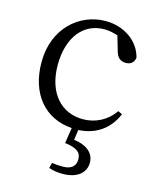

<svg xmlns="http://www.w3.org/2000/svg" viewBox="-115 -608 758 926"><g transform="rotate(15 264.5 -145.0)"><path d="M468 -124C432 -71 375 -42 312 -42C204 -42 128 -124 128 -264C128 -405 200 -488 301 -488C322 -488 345 -484 369 -476L391 -401C398 -376 412 -358 442 -358C466 -358 482 -370 486 -395C467 -474 390 -528 298 -528C168 -528 49 -427 49 -257C49 -98 137 4 272 13L260 91C317 98 342 115 342 150C342 184 322 204 277 204C259 204 242 203 224 200L217 227C234 233 257 238 285 238C361 238 400 201 400 152C400 101 356 71 298 65L305 14C395 9 457 -38 489 -114Z"/></g></svg>

Font: Source Han Serif K
Style: Regular
Weight: 400
Designer: Ryoko NISHIZUKA 西塚涼子 (kana & ideographs); Frank Grießhammer (Latin, Greek & Cyrillic); Wenlong ZHANG 张文龙 (bopomofo); San
Foundry: Adobe Systems Incorporated
Version: Version 1.001;PS 1.001;hotconv 16.6.54;makeotf.lib2.5.65590